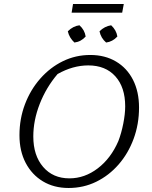

<svg xmlns="http://www.w3.org/2000/svg" viewBox="-20 -929 758 957"><path d="M322 8Q249 8 194 -25Q139 -58 108 -117Q77 -176 77 -255Q77 -337 104.5 -409.5Q132 -482 181 -537.5Q230 -593 293.5 -624Q357 -655 430 -655Q503 -655 558 -622.5Q613 -590 643 -531Q673 -472 673 -393Q673 -310 646 -237Q619 -164 571 -109Q523 -54 459.5 -23Q396 8 322 8ZM326 -40Q402 -40 467.5 -90Q533 -140 570 -226Q585 -265 594.5 -313Q604 -361 604 -399Q604 -494 555 -548.5Q506 -603 420 -603Q343 -603 267 -560Q210 -493 178 -411Q146 -329 146 -249Q146 -154 195 -97Q244 -40 326 -40ZM337 -866 344 -909H597L589 -866ZM351 -717Q325 -741 318 -773Q344 -799 376 -803Q402 -780 407 -747Q384 -721 351 -717ZM509 -717Q483 -739 476 -773Q501 -798 534 -803Q560 -779 565 -747Q541 -721 509 -717Z"/></svg>

Font: Piazzolla SC Light
Style: Italic
Weight: 300
Italic angle: -11.3°
Designer: Juan Pablo del Peral
Foundry: Huerta Tipografica
Version: Version 1.330